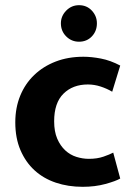

<svg xmlns="http://www.w3.org/2000/svg" viewBox="-20 -710 514 741"><path d="M323 -97Q355 -97 379.5 -105.5Q404 -114 417 -121L444 -21Q427 -11 387 0Q347 11 299 11Q243 11 195.5 -5Q148 -21 113.5 -52.5Q79 -84 59 -130.5Q39 -177 39 -238Q39 -294 58 -340.5Q77 -387 112 -420.5Q147 -454 195 -472.5Q243 -491 302 -491Q333 -491 369.5 -484Q406 -477 444 -457L413 -356Q393 -368 368.5 -376Q344 -384 319 -384Q261 -384 225 -348.5Q189 -313 189 -242Q189 -202 201 -174.5Q213 -147 232 -129.5Q251 -112 275 -104.5Q299 -97 323 -97ZM215 -620Q215 -648 235.5 -669Q256 -690 285 -690Q315 -690 334.5 -669Q354 -648 354 -620Q354 -590 334.5 -569.5Q315 -549 285 -549Q256 -549 235.5 -569.5Q215 -590 215 -620Z"/></svg>

Font: Mukta Mahee ExtraBold
Style: Regular
Weight: 800
Designer: Shuchita Grover, Noopur Datye, Girish Dalvi, Yashodeep Gholap
Foundry: Ek Type
Version: Version 2.538;PS 1.000;hotconv 16.6.51;makeotf.lib2.5.65220;